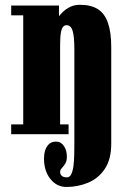

<svg xmlns="http://www.w3.org/2000/svg" viewBox="-20 -546 522 781"><path d="M250 214.5Q211 214.5 185 182Q159 149.5 159 99Q159 67 172 48.5Q185 30 207.5 30Q228 30 240 47.8Q252 65.5 252 92Q252 109 245.2 119.8Q238.5 130.5 231.5 138Q224.5 145.5 224.5 153.5Q224.5 159.5 227.2 164.5Q230 169.5 236 172.5Q242 175.5 252 175.5Q263.5 175.5 269.8 162.8Q276 150 278.8 129Q281.5 108 282 82.5Q282.5 57 282.5 32V-342.5Q282.5 -399 275.2 -421.2Q268 -443.5 251 -443.5Q242 -443.5 236.8 -437.2Q231.5 -431 229 -419.8Q226.5 -408.5 225.5 -394.5Q224.5 -380.5 224.5 -364.5V-40H259V0H25.5V-40H74.5V-483.5H25.5V-523.5H220V-480Q223.5 -485 234.5 -496.2Q245.5 -507.5 263.5 -517Q281.5 -526.5 305.5 -526.5Q350 -526.5 378 -508.8Q406 -491 419.2 -452.8Q432.5 -414.5 432.5 -353.5V38Q432.5 102.5 406.2 141.2Q380 180 338.2 197.2Q296.5 214.5 250 214.5Z"/></svg>

Font: Imbue Thin 10pt Black
Style: Regular
Weight: 900
Version: Version 1.102